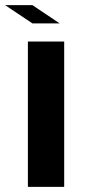

<svg xmlns="http://www.w3.org/2000/svg" viewBox="-38 -729 341 749"><path d="M70.8 -566.9H212.4V0H70.8ZM194.8 -637.7H88.4L-18.1 -709H88.4Z"/></svg>

Font: Blazma
Style: Regular
Weight: 400
Designer: GGBotNet
Version: 1.00